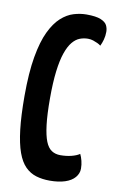

<svg xmlns="http://www.w3.org/2000/svg" viewBox="-83 -756 496 813"><g transform="rotate(10 165.0 -350.0)"><path d="M190 10Q158 10 131.5 2Q105 -6 84.5 -26.5Q64 -47 50.5 -84.5Q37 -122 30 -181Q23 -240 23 -325Q23 -425 35 -493.5Q47 -562 67.5 -604.5Q88 -647 113.5 -670Q139 -693 167 -701.5Q195 -710 222 -710Q263 -710 283.5 -701.5Q304 -693 310.5 -680Q317 -667 317 -652Q317 -634 312.5 -618Q308 -602 302 -590Q296 -595 287.5 -599Q279 -603 268.5 -606.5Q258 -610 246 -610Q228 -610 211 -603.5Q194 -597 179.5 -579.5Q165 -562 154 -530.5Q143 -499 137 -450.5Q131 -402 131 -333Q131 -264 136.5 -219.5Q142 -175 152 -150Q162 -125 178 -114.5Q194 -104 216 -104Q241 -104 263 -109.5Q285 -115 298 -124Q304 -112 308 -96Q312 -80 312 -63Q312 -42 297.5 -25Q283 -8 255.5 1Q228 10 190 10Z"/></g></svg>

Font: Yanone Kaffeesatz SemiBold
Style: Regular
Weight: 600
Designer: Yanone (Cyrillic: Daniel Pouzeot, Huerta Tipografica, and Cyreal)
Foundry: Yanone
Version: Version 2.003